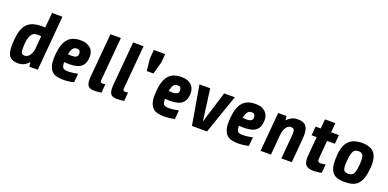

<svg xmlns="http://www.w3.org/2000/svg" viewBox="-7 -1499 4661 2307"><g transform="rotate(20 2324.0 -345.5)"><path d="M63 -242Q69 -316 86.5 -367Q104 -418 135.5 -449.5Q167 -481 213 -495Q259 -509 323 -509Q334 -509 343.5 -508.5Q353 -508 363 -507L380 -700H513L452 0H344L338 -57Q312 -26 278.5 -8.5Q245 9 201 9Q125 9 92 -30.5Q59 -70 59 -164Q59 -181 60 -201.5Q61 -222 63 -242ZM246 -105Q268 -105 285 -117.5Q302 -130 313.5 -149Q325 -168 331.5 -190Q338 -212 339 -230L353 -392Q340 -394 327.5 -394.5Q315 -395 304 -395Q282 -395 262 -386.5Q242 -378 227 -354.5Q212 -331 203.5 -289Q195 -247 195 -180Q195 -134 207 -119.5Q219 -105 246 -105Z M986 -364Q986 -323 975.5 -291Q965 -259 942 -237Q919 -215 881 -203.5Q843 -192 789 -192Q773 -192 755.5 -192.5Q738 -193 719 -195V-187Q719 -140 735.5 -122.5Q752 -105 795 -105Q829 -105 865 -110Q901 -115 924 -120L914 -8Q902 -5 885 -1.5Q868 2 850.5 4Q833 6 816 7.5Q799 9 785 9Q740 9 703.5 1.5Q667 -6 641 -27.5Q615 -49 600.5 -88.5Q586 -128 586 -192Q586 -219 589 -250Q595 -319 612 -368.5Q629 -418 657 -449Q685 -480 725 -494.5Q765 -509 817 -509Q870 -509 903 -494Q936 -479 954.5 -457Q973 -435 979.5 -409.5Q986 -384 986 -364ZM805 -399Q776 -399 758 -377Q740 -355 729 -299Q755 -296 776 -296Q812 -296 833.5 -307.5Q855 -319 855 -348Q855 -369 846.5 -384Q838 -399 805 -399Z M1266 -3Q1255 -1 1229 2Q1203 5 1174 5Q1117 5 1096.5 -21Q1076 -47 1076 -101Q1076 -112 1076.5 -123.5Q1077 -135 1078 -148L1127 -700H1260L1214 -176Q1211 -146 1211 -139Q1211 -123 1217 -116.5Q1223 -110 1239 -110Q1250 -110 1260.5 -111.5Q1271 -113 1275 -114Z M1556 -3Q1545 -1 1519 2Q1493 5 1464 5Q1407 5 1386.5 -21Q1366 -47 1366 -101Q1366 -112 1366.5 -123.5Q1367 -135 1368 -148L1417 -700H1550L1504 -176Q1501 -146 1501 -139Q1501 -123 1507 -116.5Q1513 -110 1529 -110Q1540 -110 1550.5 -111.5Q1561 -113 1565 -114Z M1773 -433H1688L1672 -590L1682 -700H1827L1817 -590Z M2275 -364Q2275 -323 2264.5 -291Q2254 -259 2231 -237Q2208 -215 2170 -203.5Q2132 -192 2078 -192Q2062 -192 2044.5 -192.5Q2027 -193 2008 -195V-187Q2008 -140 2024.5 -122.5Q2041 -105 2084 -105Q2118 -105 2154 -110Q2190 -115 2213 -120L2203 -8Q2191 -5 2174 -1.5Q2157 2 2139.5 4Q2122 6 2105 7.5Q2088 9 2074 9Q2029 9 1992.5 1.5Q1956 -6 1930 -27.5Q1904 -49 1889.5 -88.5Q1875 -128 1875 -192Q1875 -219 1878 -250Q1884 -319 1901 -368.5Q1918 -418 1946 -449Q1974 -480 2014 -494.5Q2054 -509 2106 -509Q2159 -509 2192 -494Q2225 -479 2243.5 -457Q2262 -435 2268.5 -409.5Q2275 -384 2275 -364ZM2094 -399Q2065 -399 2047 -377Q2029 -355 2018 -299Q2044 -296 2065 -296Q2101 -296 2122.5 -307.5Q2144 -319 2144 -348Q2144 -369 2135.5 -384Q2127 -399 2094 -399Z M2617 1H2424L2338 -499H2475L2529 -95L2654 -499H2790Z M3221 -364Q3221 -323 3210.5 -291Q3200 -259 3177 -237Q3154 -215 3116 -203.5Q3078 -192 3024 -192Q3008 -192 2990.5 -192.5Q2973 -193 2954 -195V-187Q2954 -140 2970.5 -122.5Q2987 -105 3030 -105Q3064 -105 3100 -110Q3136 -115 3159 -120L3149 -8Q3137 -5 3120 -1.5Q3103 2 3085.5 4Q3068 6 3051 7.5Q3034 9 3020 9Q2975 9 2938.5 1.5Q2902 -6 2876 -27.5Q2850 -49 2835.5 -88.5Q2821 -128 2821 -192Q2821 -219 2824 -250Q2830 -319 2847 -368.5Q2864 -418 2892 -449Q2920 -480 2960 -494.5Q3000 -509 3052 -509Q3105 -509 3138 -494Q3171 -479 3189.5 -457Q3208 -435 3214.5 -409.5Q3221 -384 3221 -364ZM3040 -399Q3011 -399 2993 -377Q2975 -355 2964 -299Q2990 -296 3011 -296Q3047 -296 3068.5 -307.5Q3090 -319 3090 -348Q3090 -369 3081.5 -384Q3073 -399 3040 -399Z M3301 0 3344 -500H3452L3457 -447Q3482 -475 3515.5 -492Q3549 -509 3593 -509Q3669 -509 3699 -472.5Q3729 -436 3729 -358Q3729 -338 3726 -300L3700 0H3567L3593 -297Q3594 -305 3594.5 -316Q3595 -327 3595 -336Q3595 -371 3582.5 -382.5Q3570 -394 3546 -394Q3525 -394 3509 -381Q3493 -368 3482 -349.5Q3471 -331 3465 -309Q3459 -287 3457 -269L3434 0Z M4011 -385 3993 -170Q3992 -156 3991.5 -149.5Q3991 -143 3991 -141Q3991 -105 4029 -105Q4045 -105 4063 -108Q4081 -111 4092 -114L4083 -3Q4078 -2 4065.5 0.5Q4053 3 4038 4.5Q4023 6 4007 7.5Q3991 9 3977 9Q3941 9 3918 1Q3895 -7 3881 -22.5Q3867 -38 3861.5 -60.5Q3856 -83 3856 -112Q3856 -122 3856.5 -133Q3857 -144 3858 -155L3878 -385H3813L3823 -500H3888L3899 -620H4032L4021 -500H4121L4111 -385Z M4615 -305Q4615 -294 4614.5 -283Q4614 -272 4613 -260Q4606 -181 4589.5 -129.5Q4573 -78 4544 -47.5Q4515 -17 4473 -5Q4431 7 4374 7Q4327 7 4291 -2.5Q4255 -12 4230 -36Q4205 -60 4192.5 -100.5Q4180 -141 4180 -202Q4180 -281 4193 -338.5Q4206 -396 4235 -433.5Q4264 -471 4309.5 -489Q4355 -507 4419 -507Q4517 -507 4566 -458.5Q4615 -410 4615 -305ZM4476 -245Q4479 -277 4479 -300Q4479 -356 4462.5 -377.5Q4446 -399 4409 -399Q4387 -399 4371 -391.5Q4355 -384 4344.5 -366Q4334 -348 4328 -318.5Q4322 -289 4318 -245Q4315 -212 4315 -188Q4315 -138 4330 -119.5Q4345 -101 4383 -101Q4406 -101 4422 -108Q4438 -115 4449 -131.5Q4460 -148 4466 -175.5Q4472 -203 4476 -245Z"/></g></svg>

Font: Share
Style: Bold Italic
Weight: 700
Designer: Ralph du Carrois
Version: Version 1.002